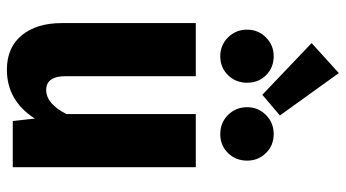

<svg xmlns="http://www.w3.org/2000/svg" viewBox="-243 -743 1003 557"><g transform="rotate(90 258.5 -464.5)"><path d="M465 0H331L324 -64Q272 17 182 17Q118 17 82.5 -26Q47 -69 47 -142V-531H201V-154Q201 -97 241 -97Q281 -97 311 -156V-531H465ZM315 -775 255 -724 105 -867 192 -946ZM220 -680Q220 -647 198 -624.5Q176 -602 143 -602Q111 -602 88.5 -624.5Q66 -647 66 -680Q66 -712 88.5 -734.5Q111 -757 143 -757Q176 -757 198 -735Q220 -713 220 -680ZM446 -680Q446 -647 424 -624.5Q402 -602 369 -602Q336 -602 313.5 -624.5Q291 -647 291 -680Q291 -712 313.5 -734.5Q336 -757 369 -757Q402 -757 424 -734.5Q446 -712 446 -680Z"/></g></svg>

Font: Fira Sans Condensed
Style: Bold
Weight: 700
Width: 3
Designer: bBox Type GmbH & Carrois Corporate GbR & Edenspiekermann AG
Foundry: bBox Type GmbH & Carrois Corporate GbR & Edenspiekermann AG
Version: Version 4.301